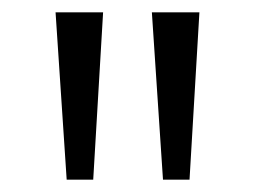

<svg xmlns="http://www.w3.org/2000/svg" viewBox="-20 -725 413 311"><path d="M88 -434 70 -705H147L131 -434ZM244 -434 226 -705H303L287 -434Z"/></svg>

Font: Nunito Sans 10pt Light
Style: Regular
Weight: 300
Designer: Vernon Adams
Foundry: Vernon Adams
Version: Version 3.101;gftools[0.9.27]